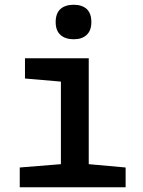

<svg xmlns="http://www.w3.org/2000/svg" viewBox="-20 -787 603 807"><path d="M290 -622Q255 -622 234.5 -640Q214 -658 214 -694Q214 -731 234 -749Q254 -767 290 -767Q325 -767 344.5 -749Q364 -731 364 -694Q364 -659 344.5 -640.5Q325 -622 290 -622ZM63 0V-83L236 -97V-444L85 -457V-542H353V-97L508 -83V0Z"/></svg>

Font: Noto Sans Mono SemiCondensed SemiBold
Style: Regular
Weight: 600
Width: 4
Designer: Monotype Design Team
Foundry: Monotype Imaging Inc.
Version: Version 2.014; ttfautohint (v1.8.4.7-5d5b)